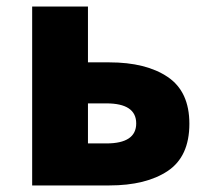

<svg xmlns="http://www.w3.org/2000/svg" viewBox="-20 -565 643 585"><path d="M78 -545H248V-375H313Q425 -375 491 -330.5Q557 -286 557 -188Q557 -88 491 -44Q425 0 313 0H78ZM395 -189Q395 -250 304 -250H248V-128H304Q395 -128 395 -189Z"/></svg>

Font: Nebula Sans Bold
Style: Regular
Weight: 700
Designer: Paul D. Hunt for Adobe (as Source Sans)
Foundry: Nebula Entertainment & Broadcasting LLC
Version: Version 1.010